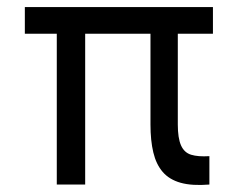

<svg xmlns="http://www.w3.org/2000/svg" viewBox="-20 -520 660 541"><path d="M140 -450H220V0H140ZM580 -500V-425H50V-500ZM481 -169Q481 -131 490 -110.5Q499 -90 518.5 -84Q538 -78 570 -80V0Q521 4 489 -5Q457 -14 438.5 -35.5Q420 -57 412 -90.5Q404 -124 404 -169V-450H481Z"/></svg>

Font: Syne
Style: Regular
Weight: 400
Designer: Lucas Descroix
Foundry: Bonjour Monde
Version: Version 2.200